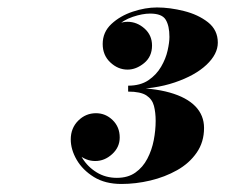

<svg xmlns="http://www.w3.org/2000/svg" viewBox="-20 -932 590 502"><path d="M297.5 -451Q255 -451 225.5 -469.2Q196 -487.5 180.5 -514.2Q165 -541 165 -567.5Q165 -597 184.5 -616.5Q204 -636 231 -636Q256 -636 274.5 -618Q293 -600 293 -572.5Q293 -547 273.2 -529Q253.5 -511 229 -511Q205 -511 185.2 -528Q165.5 -545 165.5 -567.5H181Q181 -542 195 -519Q209 -496 232.5 -481.5Q256 -467 285.5 -467Q314.5 -467 334 -480.8Q353.5 -494.5 365.2 -517Q377 -539.5 382 -565.5Q387 -591.5 387 -616Q387 -638 382.5 -655.2Q378 -672.5 362.8 -682.5Q347.5 -692.5 315 -692.5V-702.5Q379.5 -702.5 423.8 -690Q468 -677.5 490.8 -654Q513.5 -630.5 513.5 -597.5Q513.5 -560.5 494.2 -532.8Q475 -505 443 -487Q411 -469 373 -460Q335 -451 297.5 -451ZM315 -698.5V-708Q347 -708 368 -722.2Q389 -736.5 401.2 -757.5Q413.5 -778.5 418.2 -799.8Q423 -821 423 -835.5Q423 -864.5 413.2 -880.5Q403.5 -896.5 372.5 -896.5Q352.5 -896.5 327.2 -888Q302 -879.5 283.5 -862Q265 -844.5 265 -817H249.5Q249.5 -842 270.2 -858.5Q291 -875 313.5 -875Q338 -875 357.8 -857.5Q377.5 -840 377.5 -813Q377.5 -784 356.8 -767Q336 -750 313.5 -750Q288.5 -750 268.5 -768.8Q248.5 -787.5 248.5 -817Q248.5 -848 271.2 -869.2Q294 -890.5 327 -901.5Q360 -912.5 390.5 -912.5Q424 -912.5 461 -903.2Q498 -894 523.8 -873.8Q549.5 -853.5 549.5 -820.5Q549.5 -790.5 519.8 -762.5Q490 -734.5 437 -716.5Q384 -698.5 315 -698.5Z"/></svg>

Font: Bodoni Moda 9pt Black
Style: Italic
Weight: 900
Italic angle: -13°
Designer: Owen Earl
Foundry: indestructible type
Version: Version 2.004